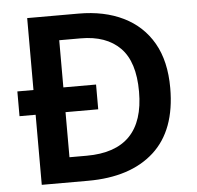

<svg xmlns="http://www.w3.org/2000/svg" viewBox="-51 -766 839 819"><g transform="rotate(-5 368.0 -357.0)"><path d="M315 -714Q425 -714 506.5 -674Q588 -634 632.5 -556.5Q677 -479 677 -364Q677 -183 576 -91.5Q475 0 293 0H95V-300H26V-406H95V-714ZM315 -608H223V-406H363V-300H223V-107H297Q543 -107 543 -360Q543 -488 483.5 -548Q424 -608 315 -608Z"/></g></svg>

Font: Noto Sans Sinhala UI SemiBold
Style: Regular
Weight: 600
Designer: Jelle Bosma - Monotype Design Team
Foundry: Monotype Imaging Inc.
Version: Version 2.006; ttfautohint (v1.8.4.7-5d5b)